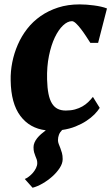

<svg xmlns="http://www.w3.org/2000/svg" viewBox="-20 -588 509 878"><path d="M93.3 230.5Q102.5 227.1 112.5 219.2Q122.6 211.4 130.9 201.7Q139.2 191.9 144.8 180.4Q150.4 168.9 150.4 157.7Q150.4 147.9 147.7 140.6Q145 133.3 141.8 125.7Q138.7 118.2 136 108.6Q133.3 99.1 133.3 85.4Q133.3 74.7 137.7 64.2Q142.1 53.7 149.9 43.9Q157.7 34.2 168 25.1Q178.2 16.1 189.5 7.8Q115.7 -1 73 -58.1Q30.3 -115.2 28.8 -219.7Q27.8 -261.2 36.1 -303Q44.4 -344.7 61.3 -383.5Q78.1 -422.4 104.2 -456.1Q130.4 -489.7 165.8 -514.4Q201.2 -539.1 245.6 -553.5Q290 -567.9 344.2 -567.9Q359.4 -567.9 376.2 -566.7Q393.1 -565.4 409.7 -563.2Q426.3 -561 441.7 -557.6Q457 -554.2 469.2 -549.3L428.7 -392.1H393.1Q384.8 -405.3 373.5 -422.4Q362.3 -439.5 350.6 -454.8Q338.9 -470.2 327.9 -480.7Q316.9 -491.2 309.1 -491.2Q289.1 -491.2 268.3 -471.7Q247.6 -452.1 230.7 -417Q213.9 -381.8 203.9 -332.8Q193.8 -283.7 195.3 -224.6Q196.3 -186 201.7 -159.2Q207 -132.3 217.5 -115.2Q228 -98.1 243.7 -90.3Q259.3 -82.5 280.8 -82.5Q304.2 -82.5 323 -87.6Q341.8 -92.8 356.7 -101.3Q371.6 -109.9 383.3 -121.1Q395 -132.3 404.8 -145L436 -94.7Q427.2 -80.6 411.9 -64.9Q396.5 -49.3 375 -35.2Q353.5 -21 325.7 -9.8Q297.9 1.5 264.2 6.3Q253.9 16.6 249.5 28.3Q245.1 40 245.1 52.7Q245.1 61.5 248.5 70.3Q252 79.1 255.9 89.1Q259.8 99.1 263.2 111.3Q266.6 123.5 266.6 139.6Q266.6 159.2 253.2 179.9Q239.7 200.7 219.2 219Q198.7 237.3 174.6 251.2Q150.4 265.1 128.9 270.5Z"/></svg>

Font: Merriweather UltraBold
Style: Italic
Weight: 900
Italic angle: -7°
Designer: Eben Sorkin ( eben@eyebytes.com )
Foundry: Eben Sorkin ( eben@eyebytes.com )
Version: Version 1.52; ttfautohint (v1.4.1)